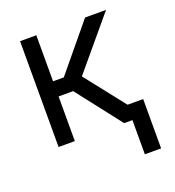

<svg xmlns="http://www.w3.org/2000/svg" viewBox="-131 -649 850 930"><g transform="rotate(-20 293.5 -184.0)"><path d="M76.7 0H160.5V-230.1H235.8L414.8 0H457.4V176.1H541.2V-78.1H460.9L299.7 -282.7L519.9 -545.5H411.9L215.9 -308.2H160.5V-545.5H76.7Z"/></g></svg>

Font: Karasuma Gothic
Style: Regular
Weight: 400
Designer: Rasmus Andersson, Ryoko Nishizuka
Foundry: Genbu
Version: Version 1.00